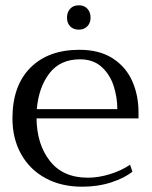

<svg xmlns="http://www.w3.org/2000/svg" viewBox="-20 -695 574 725"><path d="M233 -628Q233 -649 245 -662Q257 -675 278 -675Q298 -675 310 -662Q322 -649 322 -628Q322 -608 309.5 -595.5Q297 -583 278 -583Q257 -583 245 -595.5Q233 -608 233 -628ZM503 -248H118Q119 -150 168.5 -87Q218 -24 312 -24Q352 -24 395.5 -37.5Q439 -51 471 -73L480 -47Q451 -23 400.5 -6.5Q350 10 290 10Q211 10 151.5 -22.5Q92 -55 59.5 -113.5Q27 -172 27 -248Q27 -371 94.5 -439Q162 -507 280 -507Q355 -507 405 -475Q455 -443 479 -389.5Q503 -336 503 -271ZM423 -283Q423 -328 409 -371Q395 -414 363.5 -442.5Q332 -471 282 -471Q207 -471 166.5 -418Q126 -365 119 -283Z"/></svg>

Font: Trirong
Style: Regular
Weight: 400
Version: Version 1.000